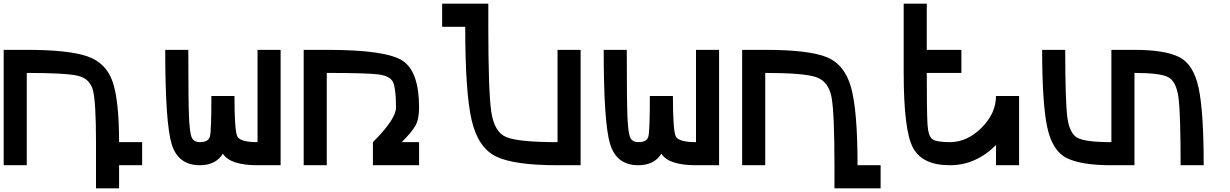

<svg xmlns="http://www.w3.org/2000/svg" viewBox="-20 -895 6665 1040"><path d="M125 0H0V-625H125Q351.6 -625 453.1 -589.8Q554.7 -554.7 589.8 -453.1Q625 -351.6 625 -125H750V0H625V125H500V-125Q500 -335.9 484.4 -402.3Q468.8 -468.8 402.3 -484.4Q335.9 -500 125 -500Z M1375 -625H1500V0H1375Q1226.6 0 1187.5 -62.5Q1148.4 0 1062.5 0Q945.3 0 910.2 -113.3Q875 -226.6 875 -625H1000Q1000 -343.8 1003.9 -257.8Q1007.8 -171.9 1019.5 -148.4Q1031.2 -125 1062.5 -125Q1109.4 -125 1117.2 -156.2Q1125 -187.5 1125 -375H1250Q1250 -187.5 1265.6 -156.2Q1281.2 -125 1375 -125Z M2156.2 -125H2250V0H2000V-125Q2125 -250 2125 -312.5Q2125 -414.1 2109.4 -449.2Q2093.8 -484.4 2027.3 -492.2Q1960.9 -500 1750 -500V0H1625V-625H1750Q2070.3 -625 2160.2 -566.4Q2250 -507.8 2250 -312.5Q2250 -250 2230.5 -214.8Q2210.9 -179.7 2156.2 -125Z M3000 -625H3125V0H3000Q2765.6 0 2668 -46.9Q2570.3 -93.8 2535.2 -242.2Q2500 -390.6 2500 -750H2375V-875H2625V-750Q2625 -406.2 2640.6 -293Q2656.2 -179.7 2722.7 -152.3Q2789.1 -125 3000 -125Z M3750 -625H3875V0H3750Q3601.6 0 3562.5 -62.5Q3523.4 0 3437.5 0Q3320.3 0 3285.2 -113.3Q3250 -226.6 3250 -625H3375Q3375 -343.8 3378.9 -257.8Q3382.8 -171.9 3394.5 -148.4Q3406.2 -125 3437.5 -125Q3484.4 -125 3492.2 -156.2Q3500 -187.5 3500 -375H3625Q3625 -187.5 3640.6 -156.2Q3656.2 -125 3750 -125Z M4125 0H4000V-625H4125Q4359.4 -625 4457 -585.9Q4554.7 -546.9 4589.8 -421.9Q4625 -296.9 4625 0H4750V125H4500V0Q4500 -281.2 4484.4 -367.2Q4468.8 -453.1 4402.3 -476.6Q4335.9 -500 4125 -500Z M5125 0Q4976.6 0 4925.8 -93.8Q4875 -187.5 4875 -500V-875H5000V-625H5187.5V-500H5000Q5000 -289.1 5003.9 -222.7Q5007.8 -156.2 5031.2 -140.6Q5054.7 -125 5125 -125Q5218.8 -125 5296.9 -203.1Q5375 -281.2 5375 -375H5500V0H5375V-109.4Q5265.6 0 5125 0Z M5625 -625H5750Q5750 -343.8 5761.7 -257.8Q5773.4 -171.9 5816.4 -148.4Q5859.4 -125 6000 -125V-625H6125Q6289.1 -625 6367.2 -585.9Q6445.3 -546.9 6472.7 -418Q6500 -289.1 6500 0H6375Q6375 -281.2 6363.3 -367.2Q6351.6 -453.1 6308.6 -476.6Q6265.6 -500 6125 -500V0H6000Q5835.9 0 5757.8 -39.1Q5679.7 -78.1 5652.3 -207Q5625 -335.9 5625 -625Z"/></svg>

Font: CraftyPE
Style: Regular
Weight: 400
Designer: Erek Butcher
Foundry: Haunted Coop
Version: Version 0.018;April 4, 2024;FontCreator 15.0.0.2962 64-bit